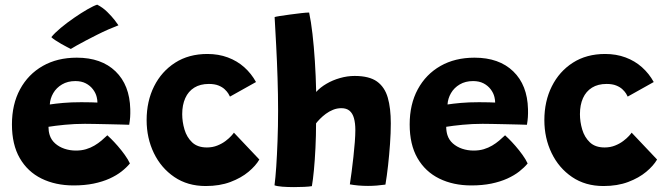

<svg xmlns="http://www.w3.org/2000/svg" viewBox="-20 -774 2796 804"><path d="M524 -89.5Q510 -72.5 489 -56Q468 -39.5 438.8 -26.2Q409.5 -13 372 -5.2Q334.5 2.5 288 2.5Q212.5 2.5 154 -26.2Q95.5 -55 62.8 -111.8Q30 -168.5 30 -253Q30 -337.5 64 -400.2Q98 -463 159 -497.8Q220 -532.5 301.5 -532.5Q404.5 -532.5 463.8 -475.2Q523 -418 525.5 -317Q526 -298.5 525 -283.5Q524 -268.5 521 -251.5Q513.5 -252 489 -252.5Q464.5 -253 433.8 -253.8Q403 -254.5 375.8 -255Q348.5 -255.5 335.5 -255.5Q292 -255.5 251.2 -251.5Q210.5 -247.5 183 -243Q183 -234 184.2 -225.2Q185.5 -216.5 188 -208.5Q194.5 -188 210.8 -173.5Q227 -159 249.8 -151.2Q272.5 -143.5 298 -143.5Q321 -143.5 340.2 -149.2Q359.5 -155 375.5 -164.5Q391.5 -174 404.8 -185.2Q418 -196.5 429.5 -207.5Q432.5 -205 445 -192.8Q457.5 -180.5 473 -162.8Q488.5 -145 502.5 -125.5Q516.5 -106 524 -89.5ZM188.5 -336.5Q211 -340 244 -343Q277 -346 320.5 -346Q344 -346 362.2 -345.5Q380.5 -345 388 -344.5Q388 -355 385 -367.5Q381 -384.5 369.2 -400Q357.5 -415.5 339.2 -425Q321 -434.5 295.5 -434.5Q263.5 -434.5 239.8 -420.5Q216 -406.5 203 -384Q190 -361.5 188.5 -336.5ZM387 -754.5Q410.5 -742.5 429 -724.2Q447.5 -706 459.8 -690.2Q472 -674.5 476 -668Q457.5 -661 434 -650.8Q410.5 -640.5 386.2 -628.2Q362 -616 340 -604.5Q318 -593 301.2 -583.5Q284.5 -574 276.5 -569Q272.5 -571 261.2 -576.8Q250 -582.5 236.5 -590.2Q223 -598 211.2 -605.8Q199.5 -613.5 195 -618.5Q208.5 -635.5 234.2 -657Q260 -678.5 289.8 -699Q319.5 -719.5 346 -734.8Q372.5 -750 387 -754.5Z M1066 -106Q1051 -80 1020.5 -54.5Q990 -29 945 -12Q900 5 841.5 5Q765.5 5 710 -32.8Q654.5 -70.5 624.2 -133.2Q594 -196 594 -271Q594 -350 625.2 -412.5Q656.5 -475 713.5 -511.5Q770.5 -548 848.5 -548Q895 -548 934 -533.5Q973 -519 1002.8 -492.5Q1032.5 -466 1052 -430.5L943 -369.5Q941.5 -373.5 936.2 -382Q931 -390.5 921 -400Q911 -409.5 894.8 -416Q878.5 -422.5 854.5 -422.5Q818.5 -422.5 793.5 -407Q768.5 -391.5 755.8 -363Q743 -334.5 743 -296Q743 -264 752.5 -231.8Q762 -199.5 784.5 -178Q807 -156.5 846.5 -156.5Q870 -156.5 890 -164.5Q910 -172.5 924.8 -183.8Q939.5 -195 948.5 -205Q957.5 -215 959.5 -218.5Z M1286 5.5Q1274.5 7.5 1253.8 8.5Q1233 9.5 1211 9.5Q1185 9.5 1162.5 7.8Q1140 6 1129.5 2Q1133.5 -28 1136.8 -76.2Q1140 -124.5 1142.2 -184.5Q1144.5 -244.5 1144.5 -310.5Q1144.5 -378 1142.2 -448Q1140 -518 1136.5 -583.2Q1133 -648.5 1130 -702.5Q1133.5 -704 1152 -707Q1170.5 -710 1195 -713.2Q1219.5 -716.5 1241.5 -719Q1263.5 -721.5 1274.5 -721.5Q1282.5 -684 1288.5 -632Q1294.5 -580 1298.5 -518.2Q1302.5 -456.5 1304 -389Q1321 -408 1347 -423.2Q1373 -438.5 1403.8 -447.2Q1434.5 -456 1465 -456Q1526 -456 1558.5 -432.8Q1591 -409.5 1603.8 -365.2Q1616.5 -321 1616.5 -257.5Q1616.5 -217.5 1613.2 -171.5Q1610 -125.5 1605 -81Q1600 -36.5 1594 -1Q1576.5 1.5 1558 3Q1539.5 4.5 1521 4.5Q1500.5 4.5 1480.8 2.8Q1461 1 1445 -2Q1448.5 -24.5 1452.5 -55Q1456.5 -85.5 1460 -117.8Q1463.5 -150 1465.8 -179.2Q1468 -208.5 1468 -229Q1468 -258.5 1462.2 -279Q1456.5 -299.5 1443.8 -310.2Q1431 -321 1409.5 -321Q1391 -321 1374.5 -314.2Q1358 -307.5 1344.2 -297.2Q1330.5 -287 1320 -276.2Q1309.5 -265.5 1303.5 -257.5Q1303.5 -206 1301 -154.8Q1298.5 -103.5 1294.5 -61.5Q1290.5 -19.5 1286 5.5Z M2189.5 -89.5Q2175.5 -72.5 2154.5 -56Q2133.5 -39.5 2104.2 -26.2Q2075 -13 2037.5 -5.2Q2000 2.5 1953.5 2.5Q1878 2.5 1819.5 -26.2Q1761 -55 1728.2 -111.8Q1695.5 -168.5 1695.5 -253Q1695.5 -337.5 1729.5 -400.2Q1763.5 -463 1824.5 -497.8Q1885.5 -532.5 1967 -532.5Q2070 -532.5 2129.2 -475.2Q2188.5 -418 2191 -317Q2191.5 -298.5 2190.5 -283.5Q2189.5 -268.5 2186.5 -251.5Q2179 -252 2154.5 -252.5Q2130 -253 2099.2 -253.8Q2068.5 -254.5 2041.2 -255Q2014 -255.5 2001 -255.5Q1957.5 -255.5 1916.8 -251.5Q1876 -247.5 1848.5 -243Q1848.5 -234 1849.8 -225.2Q1851 -216.5 1853.5 -208.5Q1860 -188 1876.2 -173.5Q1892.5 -159 1915.2 -151.2Q1938 -143.5 1963.5 -143.5Q1986.5 -143.5 2005.8 -149.2Q2025 -155 2041 -164.5Q2057 -174 2070.2 -185.2Q2083.5 -196.5 2095 -207.5Q2098 -205 2110.5 -192.8Q2123 -180.5 2138.5 -162.8Q2154 -145 2168 -125.5Q2182 -106 2189.5 -89.5ZM1854 -336.5Q1876.5 -340 1909.5 -343Q1942.5 -346 1986 -346Q2009.5 -346 2027.8 -345.5Q2046 -345 2053.5 -344.5Q2053.5 -355 2050.5 -367.5Q2046.5 -384.5 2034.8 -400Q2023 -415.5 2004.8 -425Q1986.5 -434.5 1961 -434.5Q1929 -434.5 1905.2 -420.5Q1881.5 -406.5 1868.5 -384Q1855.5 -361.5 1854 -336.5Z M2731.5 -106Q2716.5 -80 2686 -54.5Q2655.5 -29 2610.5 -12Q2565.5 5 2507 5Q2431 5 2375.5 -32.8Q2320 -70.5 2289.8 -133.2Q2259.5 -196 2259.5 -271Q2259.5 -350 2290.8 -412.5Q2322 -475 2379 -511.5Q2436 -548 2514 -548Q2560.5 -548 2599.5 -533.5Q2638.5 -519 2668.2 -492.5Q2698 -466 2717.5 -430.5L2608.5 -369.5Q2607 -373.5 2601.8 -382Q2596.5 -390.5 2586.5 -400Q2576.5 -409.5 2560.2 -416Q2544 -422.5 2520 -422.5Q2484 -422.5 2459 -407Q2434 -391.5 2421.2 -363Q2408.5 -334.5 2408.5 -296Q2408.5 -264 2418 -231.8Q2427.5 -199.5 2450 -178Q2472.5 -156.5 2512 -156.5Q2535.5 -156.5 2555.5 -164.5Q2575.5 -172.5 2590.2 -183.8Q2605 -195 2614 -205Q2623 -215 2625 -218.5Z"/></svg>

Font: Grandstander Thin
Style: Bold
Weight: 700
Version: Version 1.200